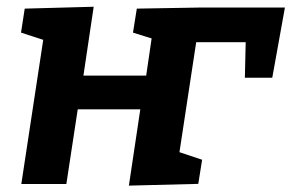

<svg xmlns="http://www.w3.org/2000/svg" viewBox="-20 -557 882 581"><path d="M512.4 -26.5 463.8 -116.3 591.6 -73.6 580 -0.6 370 4.7 410.3 -264.5 440.1 -226.1H179.3L221.1 -264.5L180.8 -0.3H44.5L116 -470.6L144.9 -425.4L43.6 -458.3L54.8 -530.9L263.5 -536.6L226.8 -290.3L198 -328.3H458.8L416.8 -290.3L443.2 -470.6L459.5 -434.3L382.4 -458.3L394 -530.9L591.4 -534.3H842.2L803.9 -321.8H721L723.9 -447.9L737.8 -429.3H566.7L576.1 -445.1Z"/></svg>

Font: Bitter Thin
Style: Italic
Weight: 100
Italic angle: -9°
Designer: Sol Matas, and Bitter project Authors
Foundry: Sol Matas
Version: Version 2.002